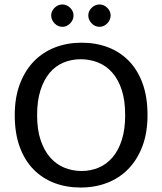

<svg xmlns="http://www.w3.org/2000/svg" viewBox="-20 -830 726 859"><path d="M345 -639Q409 -639 463 -618.5Q517 -598 556.5 -557.5Q596 -517 618 -456.5Q640 -396 640 -315Q640 -236 617 -175.5Q594 -115 554 -74Q514 -33 459.5 -12Q405 9 341 9Q277 9 223 -11.5Q169 -32 129.5 -72.5Q90 -113 68 -173.5Q46 -234 46 -315Q46 -394 69 -454.5Q92 -515 132 -556Q172 -597 226.5 -618Q281 -639 345 -639ZM146 -315Q146 -251 161.5 -204Q177 -157 204 -126Q231 -95 267.5 -80Q304 -65 345 -65Q386 -65 421.5 -80Q457 -95 483.5 -126Q510 -157 525 -204Q540 -251 540 -315Q540 -381 524.5 -428Q509 -475 482 -505.5Q455 -536 418.5 -550.5Q382 -565 341 -565Q300 -565 264 -550Q228 -535 202 -504Q176 -473 161 -426Q146 -379 146 -315ZM209 -761Q209 -780 224 -795Q239 -810 259 -810Q279 -810 294 -795Q309 -780 309 -761Q309 -741 294 -725.5Q279 -710 259 -710Q239 -710 224 -725.5Q209 -741 209 -761ZM375 -761Q375 -780 390 -795Q405 -810 425 -810Q445 -810 460 -795Q475 -780 475 -761Q475 -741 460 -725.5Q445 -710 425 -710Q405 -710 390 -725.5Q375 -741 375 -761Z"/></svg>

Font: Mukta Vaani
Style: Regular
Weight: 400
Designer: Noopur Datye, Girish Dalvi, Yashodeep Gholap, Pallavi Karambelkar
Foundry: Ek Type
Version: Version 2.538;PS 1.000;hotconv 16.6.51;makeotf.lib2.5.65220;